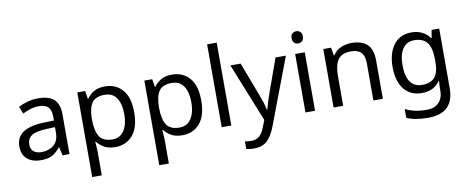

<svg xmlns="http://www.w3.org/2000/svg" viewBox="-79 -1127 4208 1734"><g transform="rotate(-10 2025.0 -260.0)"><path d="M288 -545Q386 -545 433 -502Q480 -459 480 -365V0H416L399 -76H395Q360 -32 321.5 -11Q283 10 215 10Q142 10 94 -28.5Q46 -67 46 -149Q46 -229 109 -272.5Q172 -316 303 -320L394 -323V-355Q394 -422 365 -448Q336 -474 283 -474Q241 -474 203 -461.5Q165 -449 132 -433L105 -499Q140 -518 188 -531.5Q236 -545 288 -545ZM314 -259Q214 -255 175.5 -227Q137 -199 137 -148Q137 -103 164.5 -82Q192 -61 235 -61Q303 -61 348 -98.5Q393 -136 393 -214V-262Z M901 -546Q1000 -546 1060.5 -477Q1121 -408 1121 -269Q1121 -132 1060.5 -61Q1000 10 900 10Q838 10 797.5 -13.5Q757 -37 734 -68H728Q730 -51 732 -25Q734 1 734 20V240H646V-536H718L730 -463H734Q758 -498 797 -522Q836 -546 901 -546ZM885 -472Q803 -472 769.5 -426Q736 -380 734 -286V-269Q734 -170 766.5 -116.5Q799 -63 887 -63Q936 -63 967.5 -90Q999 -117 1014.5 -163.5Q1030 -210 1030 -270Q1030 -362 994.5 -417Q959 -472 885 -472Z M1516 -546Q1615 -546 1675.5 -477Q1736 -408 1736 -269Q1736 -132 1675.5 -61Q1615 10 1515 10Q1453 10 1412.5 -13.5Q1372 -37 1349 -68H1343Q1345 -51 1347 -25Q1349 1 1349 20V240H1261V-536H1333L1345 -463H1349Q1373 -498 1412 -522Q1451 -546 1516 -546ZM1500 -472Q1418 -472 1384.5 -426Q1351 -380 1349 -286V-269Q1349 -170 1381.5 -116.5Q1414 -63 1502 -63Q1551 -63 1582.5 -90Q1614 -117 1629.5 -163.5Q1645 -210 1645 -270Q1645 -362 1609.5 -417Q1574 -472 1500 -472Z M1964 0H1876V-760H1964Z M2050 -536H2144L2260 -231Q2275 -191 2287 -154.5Q2299 -118 2305 -85H2309Q2315 -110 2328 -150.5Q2341 -191 2355 -232L2464 -536H2559L2328 74Q2300 150 2255.5 195Q2211 240 2133 240Q2109 240 2091 237.5Q2073 235 2060 232V162Q2071 164 2086.5 166Q2102 168 2119 168Q2165 168 2193.5 142Q2222 116 2238 73L2266 2Z M2689 -737Q2709 -737 2724.5 -723.5Q2740 -710 2740 -681Q2740 -653 2724.5 -639Q2709 -625 2689 -625Q2667 -625 2652 -639Q2637 -653 2637 -681Q2637 -710 2652 -723.5Q2667 -737 2689 -737ZM2732 -536V0H2644V-536Z M3160 -546Q3256 -546 3305 -499.5Q3354 -453 3354 -349V0H3267V-343Q3267 -472 3147 -472Q3058 -472 3024 -422Q2990 -372 2990 -278V0H2902V-536H2973L2986 -463H2991Q3017 -505 3063 -525.5Q3109 -546 3160 -546Z M3710 -546Q3763 -546 3805.5 -526Q3848 -506 3878 -465H3883L3895 -536H3965V9Q3965 124 3906.5 182Q3848 240 3725 240Q3607 240 3532 206V125Q3611 167 3730 167Q3799 167 3838.5 126.5Q3878 86 3878 16V-5Q3878 -17 3879 -39.5Q3880 -62 3881 -71H3877Q3823 10 3711 10Q3607 10 3548.5 -63Q3490 -136 3490 -267Q3490 -395 3548.5 -470.5Q3607 -546 3710 -546ZM3722 -472Q3655 -472 3618 -418.5Q3581 -365 3581 -266Q3581 -167 3617.5 -114.5Q3654 -62 3724 -62Q3805 -62 3842 -105.5Q3879 -149 3879 -246V-267Q3879 -377 3841 -424.5Q3803 -472 3722 -472Z"/></g></svg>

Font: Noto Sans Yi
Style: Regular
Weight: 400
Designer: Monotype Design Team
Foundry: Monotype Imaging Inc.
Version: Version 2.002; ttfautohint (v1.8.4.7-5d5b)